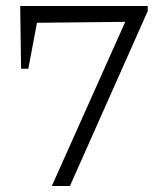

<svg xmlns="http://www.w3.org/2000/svg" viewBox="-20 -617 536 637"><path d="M50 -389 47 -597H113L74 -389ZM65 -541V-597H438V-545ZM470 -580 212 0H152L419 -597H470Z"/></svg>

Font: Piazzolla 24pt Light
Style: Regular
Weight: 300
Designer: Juan Pablo del Peral
Foundry: Huerta Tipografica
Version: Version 2.005